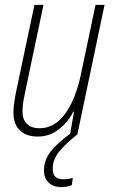

<svg xmlns="http://www.w3.org/2000/svg" viewBox="-20 -549 466 786"><path d="M134 10Q88 10 61.5 -15Q35 -40 35 -89Q35 -109 39.5 -138Q44 -167 50 -193L121 -529H158L86 -187Q81 -163 76.5 -139Q72 -115 72 -94Q72 -59 90.5 -41.5Q109 -24 142 -24Q203 -24 246.5 -83Q290 -142 312 -248L371 -529H408L297 0H267L283 -92H280Q260 -51 222 -20.5Q184 10 134 10ZM231 217Q198 217 179 198.5Q160 180 160 149Q160 107 187 72Q214 37 269 -3L298 0Q249 39 222 72Q195 105 196 143Q196 185 239 185Q249 185 259 183.5Q269 182 278 179L274 209Q266 212 255.5 214.5Q245 217 231 217Z"/></svg>

Font: Noto Sans Condensed ExtraLight
Style: Italic
Weight: 200
Width: 3
Italic angle: -12°
Designer: Monotype Design Team
Foundry: Monotype Imaging Inc.
Version: Version 2.013; ttfautohint (v1.8.4.7-5d5b)